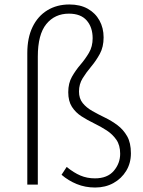

<svg xmlns="http://www.w3.org/2000/svg" viewBox="-20 -825 638 858"><path d="M405 13Q361 13 323 -2.5Q285 -18 255 -44L278 -79Q310 -53 339.5 -40.5Q369 -28 404 -28Q460 -28 488.5 -61.5Q517 -95 517 -138Q517 -176 500 -200.5Q483 -225 457 -242Q431 -259 401 -273.5Q371 -288 344.5 -305Q318 -322 301.5 -347.5Q285 -373 285 -413Q285 -453 301.5 -482Q318 -511 339.5 -536Q361 -561 377.5 -589Q394 -617 394 -654Q394 -703 367.5 -733.5Q341 -764 288 -764Q225 -764 187 -717.5Q149 -671 149 -572V0H102V-588Q102 -656 125.5 -704.5Q149 -753 191.5 -779Q234 -805 290 -805Q338 -805 372 -786Q406 -767 424.5 -733.5Q443 -700 443 -658Q443 -615 426 -584Q409 -553 387.5 -527.5Q366 -502 349.5 -475.5Q333 -449 333 -416Q333 -385 349.5 -364.5Q366 -344 392.5 -329Q419 -314 449 -299.5Q479 -285 505 -265.5Q531 -246 548 -216.5Q565 -187 565 -140Q565 -96 544 -61.5Q523 -27 487 -7Q451 13 405 13Z"/></svg>

Font: Noto Sans KR Thin ExtraLight
Style: Regular
Weight: 250
Version: Version 2.004-H2;hotconv 1.0.118;makeotfexe 2.5.65603